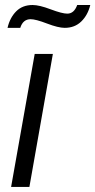

<svg xmlns="http://www.w3.org/2000/svg" viewBox="-20 -739 377 759"><path d="M9.8 -628.9Q19 -668.9 43.9 -694.1Q68.8 -719.2 108.9 -719.2Q135.3 -719.2 180.4 -702.1Q225.6 -685.1 246.1 -685.1Q272.9 -685.1 285.2 -719.2H336.9Q327.1 -679.2 301.3 -654.1Q275.4 -628.9 235.8 -628.9Q210.4 -628.9 165.8 -646Q121.1 -663.1 101.1 -663.1Q70.8 -663.1 60.1 -628.9ZM23.9 0 117.2 -525.9H189L96.2 0Z"/></svg>

Font: Archivo Light
Style: Italic
Weight: 300
Italic angle: -10°
Designer: Hector Gatti
Foundry: Omnibus-Type
Version: Version 2.001